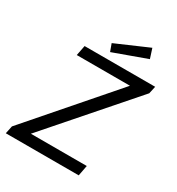

<svg xmlns="http://www.w3.org/2000/svg" viewBox="-171 -812 847 919"><g transform="rotate(30 253.0 -352.5)"><path d="M0 0ZM400 -494 8 -43 -1 0H402L413 -58H104L498 -509L507 -550H117L106 -494ZM237 -586 222 -627 402 -705 419 -652Z"/></g></svg>

Font: Cambay Devanagari
Style: Italic
Weight: 400
Italic angle: -11°
Designer: Pooja Saxena
Foundry: Pooja Saxena
Version: Version 1.018;PS 001.018;hotconv 1.0.70;makeotf.lib2.5.58329